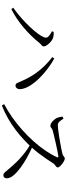

<svg xmlns="http://www.w3.org/2000/svg" viewBox="646 -1372 709 2040"><g transform="rotate(90 1000.0 -351.5)"><path d="M311.7 -549.4 319.2 -567.9Q330.7 -568.2 346.8 -567.5Q362.9 -566.7 378.3 -562Q394.3 -558 410.6 -546.3Q426.8 -534.5 441 -519.3Q455.2 -504 463.9 -489.1Q472.6 -474.2 472.6 -462.8Q472.6 -448.7 459.7 -439.3Q446.9 -429.8 432.9 -412.7Q398.7 -370.2 357.8 -328.1Q316.8 -286 271 -247.5Q225.3 -209.1 176 -176Q126.7 -143 76.1 -117.8L61.4 -138.3Q99.8 -164.4 143.7 -201.2Q187.6 -237.9 229.2 -278.6Q270.8 -319.3 304.8 -359.4Q338.7 -399.5 359.3 -432.9Q379.8 -466.4 379.8 -487.4Q379.8 -499.4 368.4 -511Q356.9 -522.7 340.9 -532.9Q325 -543.1 311.7 -549.4ZM890.1 -162.3Q871.3 -162.1 863.2 -176.8Q855 -191.6 843.2 -221.7Q801.2 -322.3 738.4 -402.9Q675.6 -483.6 586.2 -553.7L601.7 -573.8Q654.9 -544.9 709.9 -503.5Q764.8 -462.1 811.9 -413.8Q859 -365.5 889.7 -315.9Q920.4 -266.4 926.1 -220.8Q928.7 -203.1 924 -189.7Q919.4 -176.3 910.6 -169.4Q901.9 -162.5 890.1 -162.3Z M1219.3 -663.1 1240.4 -671.5Q1248.7 -659.7 1258.2 -645.5Q1267.6 -631.3 1280.1 -621.4Q1292.5 -611.6 1308.7 -611.6Q1325.4 -611.6 1356.1 -615.5Q1386.8 -619.4 1424.5 -625.1Q1462.2 -630.9 1499.9 -637.7Q1537.6 -644.5 1568.7 -650.7Q1599.7 -656.9 1615.9 -661.5Q1626.7 -664.5 1634.2 -670.1Q1641.8 -675.8 1648.8 -680.8Q1655.9 -685.9 1663.2 -685.9Q1674.1 -685.9 1690.2 -677.7Q1706.3 -669.5 1721.8 -657.2Q1737.3 -644.9 1747.9 -632.5Q1758.5 -620.1 1758.5 -611.6Q1758.5 -601.9 1750.4 -594.9Q1742.3 -588 1732.3 -580.9Q1722.2 -573.9 1715.4 -563.5Q1698 -536 1671.5 -496.5Q1645 -457 1611.7 -413Q1578.3 -368.9 1539.4 -326.8Q1504.6 -289.6 1460.1 -247.9Q1415.5 -206.2 1360.8 -164.4Q1306 -122.6 1240.9 -84.8Q1175.7 -47 1100.6 -17.2L1085.8 -41.5Q1156.8 -78.5 1225.7 -127.2Q1294.7 -176 1359.1 -233Q1423.5 -290.1 1479.1 -352.3Q1534.7 -414.5 1578.7 -478.6Q1622.7 -542.7 1650.2 -603.7Q1656.6 -620 1638.4 -617.6Q1612 -613.6 1575 -606Q1537.9 -598.3 1499.4 -589.6Q1460.9 -580.8 1427.3 -572.8Q1393.7 -564.8 1373.3 -559.4Q1357.9 -555.7 1349 -549.4Q1340.2 -543.1 1333 -537.9Q1325.9 -532.8 1313.8 -532.8Q1299.7 -532.8 1282.8 -544.6Q1265.9 -556.4 1252.4 -572.8Q1238.8 -589.2 1232.8 -601.5Q1228.6 -611 1224.5 -626.7Q1220.5 -642.4 1219.3 -663.1ZM1507.3 -323.3 1526.8 -346.8Q1589.9 -319.8 1651.4 -285.6Q1713 -251.5 1763.4 -213.8Q1813.8 -176.1 1843.9 -139.3Q1874 -102.6 1874 -69.5Q1874 -55.2 1865.8 -44.2Q1857.5 -33.2 1840.5 -33.2Q1827 -33.2 1815.6 -43.9Q1804.2 -54.5 1788.5 -74.8Q1772.8 -95.1 1745.8 -124.6Q1710.6 -164.7 1674.4 -199.1Q1638.1 -233.5 1597.7 -264.3Q1557.2 -295.2 1507.3 -323.3Z"/></g></svg>

Font: Noto Serif HK
Style: Regular
Weight: 200
Designer: Ryoko NISHIZUKA 西塚涼子 (kana & ideographs); Frank Grießhammer (Latin, Greek & Cyrillic); Wenlong ZHANG 张文龙 (bopomofo); San
Foundry: Adobe
Version: Version 2.001;hotconv 1.1.0;makeotfexe 2.6.0